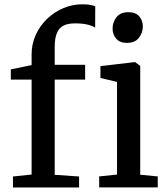

<svg xmlns="http://www.w3.org/2000/svg" viewBox="-20 -849 759 870"><path d="M38.7 0.4V-49.3L123.2 -58.1V-488.4H29.2L28.9 -534.6L123.2 -554V-602.7Q123.2 -650.1 142.2 -691.4Q161.2 -732.7 193.5 -763.7Q225.8 -794.7 266.9 -812.1Q308 -829.5 352.1 -829.5Q376.3 -829.5 389.7 -826.7Q403.1 -823.9 411.6 -820.8L411.1 -723.6Q402.1 -731 377.9 -737.2Q353.6 -743.3 320.2 -743Q288.2 -743.3 267.9 -733Q247.6 -722.7 237.7 -699Q227.9 -675.3 227.9 -635.1V-555.3H365.8V-488.4H227.9V-56.8L338.3 -49.3V0.4ZM429.4 0V-49.6L510.2 -58.1V-477.9L435.1 -495.6V-549.3L590.4 -567.6H592.4L615.4 -550.1V-57.2L694.8 -49.6V0ZM554.4 -654.7Q522.7 -654.7 506.4 -674Q490.1 -693.3 490.1 -719.7Q490.1 -748.5 507.8 -771.1Q525.6 -793.8 561.9 -793.8H562.9Q594.6 -793.8 610.9 -774.9Q627.2 -755.9 627.2 -729.5Q627.2 -700.7 609.5 -677.7Q591.7 -654.7 555.4 -654.7Z"/></svg>

Font: Merriweather Light
Style: Regular
Weight: 300
Designer: Eben Sorkin
Foundry: Eben Sorkin
Version: Version 2.100